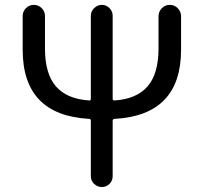

<svg xmlns="http://www.w3.org/2000/svg" viewBox="-20 -753 819 773"><path d="M618.2 -687.5Q618.2 -706.1 631.3 -719.7Q644.5 -733.4 663.6 -733.4Q682.6 -733.4 695.8 -719.7Q709 -706.1 709 -687.5V-552.7Q709 -289.1 441.4 -274.4Q433.6 -274.4 433.6 -266.6V-43.9Q433.6 -25.4 420.9 -12.7Q408.2 0 390.1 0Q372.1 0 358.9 -12.7Q345.7 -25.4 345.7 -43.9V-266.6Q345.7 -274.4 338.9 -274.4Q71.3 -289.1 71.3 -552.7V-688.5Q71.3 -707 84.5 -720.2Q97.7 -733.4 116.2 -733.4Q134.8 -733.4 147.9 -720.2Q161.1 -707 161.1 -688.5V-557.6Q161.1 -456.1 205.1 -405.3Q249 -354.5 338.9 -348.6Q345.7 -347.7 345.7 -355.5V-689.5Q345.7 -707 358.9 -720.2Q372.1 -733.4 390.1 -733.4Q408.2 -733.4 420.9 -720.2Q433.6 -707 433.6 -689.5V-355.5Q433.6 -347.7 441.4 -348.6Q530.3 -354.5 574.2 -405.3Q618.2 -456.1 618.2 -557.6Z"/></svg>

Font: Gen Jyuu Gothic Regular
Style: Regular
Weight: 400
Designer: [Source Han Sans]
Ryoko NISHIZUKA  (kana & ideographs); Paul D. Hunt (Latin, Greek & Cyrillic); Wenlong ZHANG  (bopomofo
Version: Version 1.002.20150607